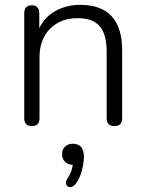

<svg xmlns="http://www.w3.org/2000/svg" viewBox="-20 -514 601 792"><path d="M111 6Q80 6 80 -26V-459Q80 -492 111 -492Q142 -492 142 -459V-398Q166 -446 211 -470Q256 -494 311 -494Q484 -494 484 -305V-26Q484 6 452 6Q420 6 420 -26V-301Q420 -372 391.5 -405.5Q363 -439 300 -439Q229 -439 186 -395Q143 -351 143 -277V-26Q143 6 111 6ZM291 246Q280 259 268.5 258Q257 257 253 246.5Q249 236 259 221Q277 195 280 166Q260 165 248 153Q236 141 236 122Q236 102 248.5 90.5Q261 79 280 79Q326 79 326 132Q326 159 317.5 191Q309 223 291 246Z"/></svg>

Font: Chiron GoRound TC L
Style: Regular
Weight: 300
Designer: Ryoko NISHIZUKA 西塚涼子 (kana, bopomofo & ideographs); Paul D. Hunt (Latin, Greek & Cyrillic); Sandoll Communications 산돌커뮤니
Foundry: Adobe
Version: Version 1.000;hotconv 1.1.1;makeotfexe 2.6.0